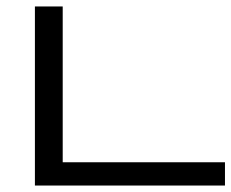

<svg xmlns="http://www.w3.org/2000/svg" viewBox="-20 -574 716 594"><path d="M88 0V-554H174V-72H676V0Z"/></svg>

Font: ltamil05
Style: Book
Weight: 400
Designer: Jelle Bosma - Monotype Design Team
Foundry: Monotype Imaging Inc.
Version: Version 2.003